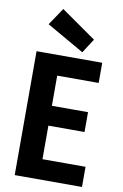

<svg xmlns="http://www.w3.org/2000/svg" viewBox="-110 -1111 751 1172"><g transform="rotate(10 265.0 -525.0)"><path d="M344 -810 112 -943 184 -1050 401 -898ZM196 -125H485V0H68V-768H475V-643H196L218 -671V-434L196 -456H442V-333H196L218 -362V-97Z"/></g></svg>

Font: Yaldevi ExtraLight
Style: Bold
Weight: 700
Version: Version 1.100